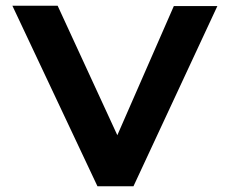

<svg xmlns="http://www.w3.org/2000/svg" viewBox="-20 -644 790 666"><path d="M318 2 23 -624H180L387 -175L583 -623H734L443 2Z"/></svg>

Font: Inconsolata ExtraExpanded Black
Style: Regular
Weight: 900
Width: 8
Monospace: yes
Designer: Raph Levien, Cyreal, Brenton Simpson
Foundry: Raph Levien, Cyreal, Google
Version: Version 3.001; ttfautohint (v1.8.2.53-6de2)